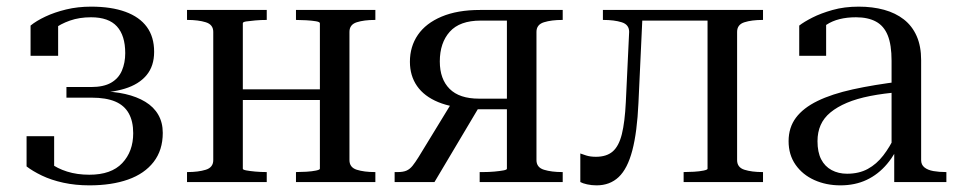

<svg xmlns="http://www.w3.org/2000/svg" viewBox="-20 -548 2884 578"><path d="M249 -22Q315 -22 348 -57Q381 -92 381 -147Q381 -183 367.5 -207Q354 -231 326.5 -242.5Q299 -254 256 -254H180V-286H254Q292 -286 314.5 -299Q337 -312 347 -335.5Q357 -359 357 -388Q357 -441 332 -468.5Q307 -496 254 -496Q219 -496 190.5 -486Q162 -476 142 -460.5Q122 -445 110 -427Q107 -436 110.5 -446Q114 -456 121 -465Q128 -474 137 -479Q146 -484 155 -484V-380H72V-471Q89 -485 116.5 -498Q144 -511 179 -519.5Q214 -528 254 -528Q315 -528 357.5 -512.5Q400 -497 422 -467Q444 -437 444 -392Q444 -349 421 -321.5Q398 -294 355.5 -281Q313 -268 256 -268L299 -284V-256L278 -273Q322 -273 357 -265Q392 -257 417.5 -241.5Q443 -226 456.5 -202.5Q470 -179 470 -148Q470 -96 442.5 -60.5Q415 -25 365.5 -7.5Q316 10 249 10Q207 10 170.5 2Q134 -6 106 -19.5Q78 -33 60 -47V-138H143V-34Q134 -34 125 -39Q116 -44 109 -53Q102 -62 98.5 -72Q95 -82 98 -91Q110 -73 131 -57Q152 -41 182 -31.5Q212 -22 249 -22Z M622 -66V-452Q622 -474 599.5 -481Q577 -488 544 -488H543V-518H783V-488Q765 -488 748.5 -486.5Q732 -485 721.5 -483.5Q711 -482 711 -478V-40Q711 -37 721.5 -35Q732 -33 748.5 -31.5Q765 -30 783 -30V0H543V-30H544Q577 -30 599.5 -37Q622 -44 622 -66ZM943 -40V-478Q943 -482 931 -484Q919 -486 902 -487Q885 -488 871 -488V-518H1110V-488H1109Q1076 -488 1054 -481Q1032 -474 1032 -452V-66Q1032 -44 1054 -37Q1076 -30 1109 -30H1110V0H871V-30Q885 -30 902 -31Q919 -32 931 -34.5Q943 -37 943 -40ZM682 -247V-279H973V-247Z M1506 -486H1427Q1364 -486 1334 -452.5Q1304 -419 1304 -363Q1304 -310 1333.5 -280.5Q1363 -251 1422 -251H1549V-219H1410L1406 -221Q1342 -223 1299.5 -240.5Q1257 -258 1235.5 -289Q1214 -320 1214 -362Q1214 -408 1238 -443Q1262 -478 1309.5 -498Q1357 -518 1425 -518H1674V-488H1673Q1640 -488 1617.5 -481Q1595 -474 1595 -452V-66Q1595 -44 1617.5 -37Q1640 -30 1673 -30H1674V0H1424V-30H1434Q1452 -30 1468.5 -31.5Q1485 -33 1495.5 -35Q1506 -37 1506 -40ZM1342 -242 1423 -227 1288 0H1168V-30H1177Q1194 -30 1204 -34.5Q1214 -39 1222 -49Q1230 -59 1240 -75Z M1864 -241 1874 -452Q1874 -474 1851.5 -481Q1829 -488 1796 -488H1795V-518H1915L1902 -238Q1898 -150 1883.5 -95Q1869 -40 1842.5 -15Q1816 10 1776 10Q1761 10 1747.5 7Q1734 4 1727 0V-86Q1732 -84 1744.5 -80Q1757 -76 1774 -76Q1806 -76 1824.5 -92Q1843 -108 1852 -144Q1861 -180 1864 -241ZM2110 -40V-518H2277V-488H2276Q2243 -488 2221 -481Q2199 -474 2199 -452V-66Q2199 -44 2221 -37Q2243 -30 2276 -30H2277V0H2038V-30Q2052 -30 2069 -31Q2086 -32 2098 -34.5Q2110 -37 2110 -40ZM1890 -486V-518H2145V-486Z M2693 -303 2691 -271Q2640 -267 2599.5 -259Q2559 -251 2529.5 -238.5Q2500 -226 2480 -209.5Q2460 -193 2450.5 -171.5Q2441 -150 2441 -123Q2441 -90 2452 -68.5Q2463 -47 2483.5 -36Q2504 -25 2530 -25Q2566 -25 2592.5 -39.5Q2619 -54 2639 -80Q2659 -106 2674 -138L2694 -129Q2677 -86 2650.5 -54.5Q2624 -23 2589 -6.5Q2554 10 2510 10Q2467 10 2431.5 -6Q2396 -22 2375 -52Q2354 -82 2354 -123Q2354 -164 2376 -193.5Q2398 -223 2441 -244Q2484 -265 2547.5 -279Q2611 -293 2693 -303ZM2672 0V-99L2664 -95V-365Q2664 -413 2652.5 -441.5Q2641 -470 2617 -483Q2593 -496 2557 -496Q2502 -496 2468 -473.5Q2434 -451 2412 -418Q2414 -437 2418.5 -450.5Q2423 -464 2430.5 -473Q2438 -482 2447.5 -485.5Q2457 -489 2467 -488V-380H2386V-471Q2400 -482 2425.5 -495Q2451 -508 2486.5 -518Q2522 -528 2565 -528Q2607 -528 2641.5 -518.5Q2676 -509 2701 -489.5Q2726 -470 2739.5 -439.5Q2753 -409 2753 -367V-66Q2753 -52 2763 -44Q2773 -36 2790 -33Q2807 -30 2828 -30H2829V0Z"/></svg>

Font: Roboto Serif 144pt
Style: Regular
Weight: 400
Version: Version 1.008